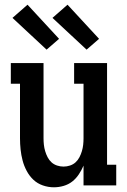

<svg xmlns="http://www.w3.org/2000/svg" viewBox="-20 -788 540 816"><path d="M209 8Q185 8 162 0Q139 -8 122 -24Q105 -40 93.5 -61.5Q82 -83 76 -106Q70 -129 67.5 -152.5Q65 -176 65 -200V-432H26V-520H165V-200Q165 -186 166.5 -172.5Q168 -159 172 -145.5Q176 -132 182.5 -119.5Q189 -107 199 -98Q209 -89 222.5 -84.5Q236 -80 250 -80Q264 -80 277.5 -84.5Q291 -89 301 -98Q311 -107 317.5 -119.5Q324 -132 328 -145.5Q332 -159 333.5 -172.5Q335 -186 335 -200V-432H295V-520H435V-88H474V0H335V-84Q327 -65 315 -47Q303 -29 287 -16.5Q271 -4 250.5 2Q230 8 209 8ZM348 -577 203 -712 267 -768 401 -623ZM178 -577 33 -712 97 -768 231 -623Z"/></svg>

Font: Iosevka Curly Slab Semibold
Style: Regular
Weight: 600
Monospace: yes
Designer: Belleve Invis
Foundry: Belleve Invis
Version: Version 22.1.2; ttfautohint (v1.8.4)